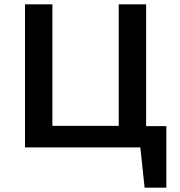

<svg xmlns="http://www.w3.org/2000/svg" viewBox="-20 -678 827 883"><path d="M600 0V-98H745L684 0ZM645 185 615 -98H745V185ZM526 0V-658H652V0ZM134 0V-99H613V0ZM95 0V-658H221V0Z"/></svg>

Font: Ysabeau
Style: Bold
Weight: 700
Designer: Christian Thalmann (Catharsis Fonts)
Version: Version 2.000;gftools[0.9.27.dev2+g8671c4b]